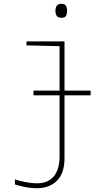

<svg xmlns="http://www.w3.org/2000/svg" viewBox="-20 -747 570 1015"><path d="M305 -653Q286 -653 279.5 -664Q273 -675 273 -690Q273 -704 279.5 -715.5Q286 -727 305 -727Q323 -727 329 -715.5Q335 -704 335 -690Q335 -677 330 -665Q325 -653 305 -653ZM157 -243V-268H295V-503L120 -507V-528H321V-268H459V-243H321V88Q321 169 281 208.5Q241 248 175 248Q139 248 104.5 240Q70 232 59 228V201Q69 205 89 210Q109 215 132.5 218.5Q156 222 175 222Q236 222 265.5 184Q295 146 295 81V-243Z"/></svg>

Font: Noto Sans Mono Condensed Thin
Style: Regular
Weight: 100
Width: 3
Designer: Monotype Design Team
Foundry: Monotype Imaging Inc.
Version: Version 2.014; ttfautohint (v1.8.4.7-5d5b)